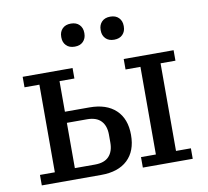

<svg xmlns="http://www.w3.org/2000/svg" viewBox="-80 -814 976 902"><g transform="rotate(-10 408.0 -362.5)"><path d="M48 -50H119V-468H48V-518H286V-468H215V-322H332Q413 -322 457.5 -280Q502 -238 502 -161Q502 -84 457.5 -42Q413 0 332 0H48ZM530 -50H601V-468H530V-518H768V-468H697V-50H768V0H530ZM311 -53Q356 -53 378 -76.5Q400 -100 400 -142V-180Q400 -222 378 -245.5Q356 -269 311 -269H215V-53ZM314 -615Q288 -615 273.5 -630Q259 -645 259 -668V-672Q259 -695 273.5 -710Q288 -725 314 -725Q340 -725 354.5 -710Q369 -695 369 -672V-668Q369 -645 354.5 -630Q340 -615 314 -615ZM502 -615Q476 -615 461.5 -630Q447 -645 447 -668V-672Q447 -695 461.5 -710Q476 -725 502 -725Q528 -725 542.5 -710Q557 -695 557 -672V-668Q557 -645 542.5 -630Q528 -615 502 -615Z"/></g></svg>

Font: IBM Plex Serif Text
Style: Regular
Weight: 450
Designer: Mike Abbink, Paul van der Laan, Pieter van Rosmalen
Foundry: Bold Monday
Version: Version 3.001